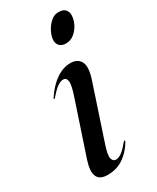

<svg xmlns="http://www.w3.org/2000/svg" viewBox="-171 -690 611 749"><g transform="rotate(-30 135.0 -315.0)"><path d="M196 -517Q178 -517 168.5 -526.8Q159 -536.5 159 -551.5Q159 -568 168.8 -588.2Q178.5 -608.5 194.8 -623.2Q211 -638 230 -638Q251.5 -638 260.8 -628Q270 -618 270 -604Q270 -584 260.2 -564Q250.5 -544 234 -530.5Q217.5 -517 196 -517ZM132 -102.5Q117 -58 121.2 -42.5Q125.5 -27 138.5 -27Q149.5 -27 163.2 -36Q177 -45 197.5 -70.5Q201.5 -76 204 -75Q207 -74 203 -66.5Q181 -31 150.8 -11.2Q120.5 8.5 81 8.5Q10.5 8.5 39.5 -81.5L119 -320Q135 -367.5 132.2 -384.2Q129.5 -401 115 -401Q104.5 -401 90.2 -391.8Q76 -382.5 53 -356Q49.5 -351.5 47 -352.5Q44.5 -353 48 -358Q74.5 -398.5 106.5 -420.5Q138.5 -442.5 171.5 -442.5Q203.5 -442.5 216.2 -419.2Q229 -396 212.5 -345Z"/></g></svg>

Font: Fraunces 144pt
Style: Italic
Weight: 400
Italic angle: -16°
Version: Version 1.000;[b76b70a41]